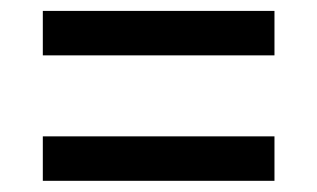

<svg xmlns="http://www.w3.org/2000/svg" viewBox="-20 -510 582 352"><path d="M58.5 -408.5V-490H483.2V-408.5ZM58.5 -178.5V-260H483.2V-178.5Z"/></svg>

Font: Marine Company Thin
Style: Regular
Weight: 100
Designer: Rodrigo Fuenzalida
Foundry: fragTYPE
Version: Version 1.000